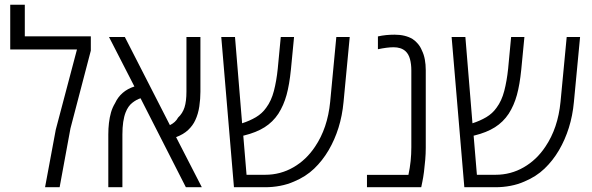

<svg xmlns="http://www.w3.org/2000/svg" viewBox="-20 -785 2484 805"><path d="M168.9 0 213.9 -241.7 302.7 -577.6H22.9V-765.1H84V-632.8H360.8V-572.8L275.4 -246.6L230 0Z M434.1 0V-221.2Q434.1 -246.6 436.8 -269.5Q439.5 -292.5 445.3 -313.2Q451.2 -334 462.4 -352.5Q474.1 -377.9 494.4 -395.5Q514.6 -413.1 543.5 -422.4L437 -629.9H503.4L692.4 -260.3Q704.1 -266.1 712.6 -273.9Q721.2 -281.7 726.6 -292Q745.6 -309.6 753.7 -335Q761.7 -360.4 761.7 -400.9V-629.9H820.3V-400.4Q820.3 -370.6 815.7 -338.9Q811 -307.1 798.8 -281.2Q788.6 -258.8 769 -240.2Q749.5 -221.7 718.3 -210L826.2 0H759.3L569.3 -373Q552.2 -367.7 534.7 -354Q517.1 -340.3 506.8 -314Q493.2 -279.3 493.2 -221.2V0Z M960.9 0 907.7 -629.9H965.3L995.1 -268.1Q1026.9 -278.3 1053 -293.7Q1079.1 -309.1 1096.2 -333.5Q1117.7 -362.3 1128.4 -403.8Q1139.2 -445.3 1144.5 -496.6L1157.2 -629.9H1212.9L1199.7 -493.2Q1193.4 -430.2 1181.4 -386.7Q1169.4 -343.3 1147 -308.1Q1124 -273.4 1089.4 -251.5Q1054.7 -229.5 1002.9 -216.8Q1002.4 -216.8 1001.5 -216.6Q1000.5 -216.3 1000 -216.3L1013.7 -52.2H1091.8Q1155.8 -52.2 1210 -83.5Q1264.2 -114.7 1300.8 -169.9Q1353.5 -247.6 1364.3 -357.9L1390.1 -629.9H1446.3L1420.4 -357.4Q1415 -299.8 1399.2 -249.3Q1383.3 -198.7 1357.9 -155.3Q1332 -111.3 1297.1 -77.9Q1262.2 -44.4 1212.9 -23.9Q1185.5 -11.7 1154.5 -5.9Q1123.5 0 1091.3 0Z M1518.6 0V-51.8H1692.4Q1698.7 -81.1 1701.7 -109.9Q1704.6 -138.7 1704.6 -167.5V-490.2Q1704.6 -516.1 1699 -537.1Q1693.4 -558.1 1680.2 -570.3Q1670.4 -579.1 1657.7 -583Q1645 -586.9 1630.4 -586.9Q1616.2 -586.9 1599.6 -584.7Q1583 -582.5 1564.5 -578.6V-632.3Q1581.5 -636.2 1598.9 -637.9Q1616.2 -639.6 1634.8 -639.6Q1657.2 -639.6 1676 -635Q1694.8 -630.4 1709.5 -621.6Q1722.2 -613.3 1732.4 -601.1Q1742.7 -588.9 1749 -573.2Q1757.3 -556.6 1761.2 -535.6Q1765.1 -514.6 1765.1 -490.2V-164.6Q1765.1 -141.6 1762.9 -115Q1760.7 -88.4 1757.6 -64.2Q1754.4 -40 1751 -23.9L1746.1 0Z M1926.8 0 1873.5 -629.9H1931.2L1960.9 -268.1Q1992.7 -278.3 2018.8 -293.7Q2044.9 -309.1 2062 -333.5Q2083.5 -362.3 2094.2 -403.8Q2105 -445.3 2110.4 -496.6L2123 -629.9H2178.7L2165.5 -493.2Q2159.2 -430.2 2147.2 -386.7Q2135.3 -343.3 2112.8 -308.1Q2089.8 -273.4 2055.2 -251.5Q2020.5 -229.5 1968.8 -216.8Q1968.3 -216.8 1967.3 -216.6Q1966.3 -216.3 1965.8 -216.3L1979.5 -52.2H2057.6Q2121.6 -52.2 2175.8 -83.5Q2230 -114.7 2266.6 -169.9Q2319.3 -247.6 2330.1 -357.9L2356 -629.9H2412.1L2386.2 -357.4Q2380.9 -299.8 2365 -249.3Q2349.1 -198.7 2323.7 -155.3Q2297.9 -111.3 2262.9 -77.9Q2228 -44.4 2178.7 -23.9Q2151.4 -11.7 2120.4 -5.9Q2089.4 0 2057.1 0Z"/></svg>

Font: Open Sans SemiCondensed Light
Style: Regular
Weight: 300
Width: 4
Designer: Monotype Design Team
Foundry: Monotype Imaging Inc.
Version: Version 3.000